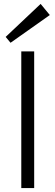

<svg xmlns="http://www.w3.org/2000/svg" viewBox="-20 -963 284 983"><path d="M155 -700V0H89V-700ZM235 -886 34 -744 9 -774 188 -943Z"/></svg>

Font: Pathway Extreme 8pt Thin 12pt ExtraLight
Style: Regular
Weight: 250
Version: Version 1.001;gftools[0.9.26]